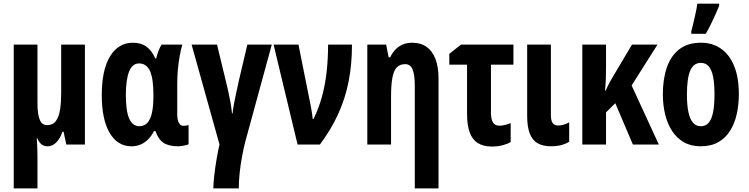

<svg xmlns="http://www.w3.org/2000/svg" viewBox="-20 -791 4100 1051"><path d="M444.8 -546.9V0H342.8L328.1 -69.8H321.8Q313.5 -44.9 301 -27.1Q288.6 -9.3 273.4 0.2Q258.3 9.8 241.2 9.8Q220.2 9.8 207 -1Q193.8 -11.7 184.1 -34.2H181.2Q182.6 -18.1 183.3 -0.2Q184.1 17.6 184.6 36.4Q185.1 55.2 185.1 74.2V240.2H55.2V-546.9H185.1V-226.1Q185.1 -167 197.3 -136.5Q209.5 -106 236.8 -106Q269.5 -106 286.1 -128.7Q302.7 -151.4 308.8 -191.4Q314.9 -231.4 314.9 -283.2V-546.9Z M743.2 -100.1Q769 -100.1 786.1 -117.9Q803.2 -135.7 811.5 -172.4Q819.8 -209 819.8 -265.1V-272Q819.8 -361.3 800.8 -402.6Q781.7 -443.8 741.2 -443.8Q704.1 -443.8 686.5 -398.9Q668.9 -354 668.9 -270Q668.9 -183.6 687.3 -141.8Q705.6 -100.1 743.2 -100.1ZM700.2 9.8Q623 9.8 580.1 -63.7Q537.1 -137.2 537.1 -271Q537.1 -408.2 582.5 -482.7Q627.9 -557.1 708 -557.1Q752.4 -557.1 782 -535.4Q811.5 -513.7 830.1 -471.2H835Q840.8 -495.1 848.4 -514.6Q856 -534.2 864.7 -546.9H978Q969.7 -518.1 963.4 -482.7Q957 -447.3 953.6 -409.2Q950.2 -371.1 950.2 -334V-166Q950.2 -134.8 959.2 -118.4Q968.3 -102.1 984.9 -102.1Q993.2 -102.1 1000 -103.5Q1006.8 -105 1012.2 -106.9V-2Q1008.8 1 997.8 3.7Q986.8 6.3 975.1 8.1Q963.4 9.8 956.1 9.8Q903.3 9.8 874.8 -9.5Q846.2 -28.8 831.1 -73.2H822.8Q809.1 -46.4 790.5 -27.8Q772 -9.3 749.3 0.2Q726.6 9.8 700.2 9.8Z M1467.8 -546.9 1322.8 -16.1Q1313 22.5 1304.7 67.4Q1296.4 112.3 1291.7 157.2Q1287.1 202.1 1287.1 240.2H1147.9Q1147.9 210.9 1153.1 167Q1158.2 123 1166 77.6Q1173.8 32.2 1181.6 0L1028.8 -546.9H1168L1213.9 -356.9Q1222.2 -325.2 1229 -293.5Q1235.8 -261.7 1241.5 -231Q1247.1 -200.2 1250 -169.9H1252.9Q1255.9 -196.3 1261.2 -225.1Q1266.6 -253.9 1273.7 -285.6Q1280.8 -317.4 1288.1 -352.1L1334 -546.9Z M1477.5 -546.9H1613.8L1677.7 -228Q1681.2 -210.9 1683.8 -195.6Q1686.5 -180.2 1688.7 -166.3Q1690.9 -152.3 1691.9 -139.2H1695.8Q1725.6 -199.7 1742.9 -263.9Q1760.3 -328.1 1768.1 -398.7Q1775.9 -469.2 1775.9 -546.9H1906.7Q1906.7 -439.9 1888.7 -346.9Q1870.6 -253.9 1832 -168.7Q1793.5 -83.5 1731.4 0H1608.9Z M2236.3 -557.1Q2282.7 -557.1 2314.7 -534.7Q2346.7 -512.2 2363.5 -468.8Q2380.4 -425.3 2380.4 -361.8V240.2H2250.5V-324.2Q2250.5 -381.8 2238.5 -410.9Q2226.6 -439.9 2197.8 -439.9Q2169.9 -439.9 2152.8 -422.9Q2135.7 -405.8 2128.2 -366.9Q2120.6 -328.1 2120.6 -263.2V0H1990.7V-546.9H2093.8L2107.4 -477.1H2115.7Q2127.9 -502.9 2145.5 -520.8Q2163.1 -538.6 2186 -547.9Q2209 -557.1 2236.3 -557.1Z M2790.5 -546.9V-437H2667.5V-173.8Q2667.5 -138.7 2678.5 -120.8Q2689.5 -103 2713.4 -103Q2727.5 -103 2743.2 -106.7Q2758.8 -110.4 2775.4 -117.2V-13.2Q2755.9 -2 2729.2 4.6Q2702.6 11.2 2673.3 11.2Q2626 11.2 2595.7 -7.8Q2565.4 -26.9 2551 -66.4Q2536.6 -106 2536.6 -168V-437H2439.5V-496.1L2503.4 -546.9Z M2995.6 -546.9V-159.2Q2995.6 -130.9 3005.4 -117.4Q3015.1 -104 3034.7 -104Q3050.3 -104 3065.9 -108.6Q3081.5 -113.3 3095.7 -121.1V-15.1Q3074.7 -2.4 3050 3.7Q3025.4 9.8 2996.6 9.8Q2951.7 9.8 2922.6 -7.1Q2893.6 -23.9 2879.6 -60.8Q2865.7 -97.7 2865.7 -157.2V-546.9Z M3579.1 -546.9 3437.5 -323.2 3586.4 0H3444.3L3348.1 -226.1L3297.4 -175.8V0H3167.5V-546.9H3297.4V-429.2Q3297.4 -393.6 3296.4 -360.6Q3295.4 -327.6 3291.5 -295.9H3295.4Q3304.2 -315.4 3313.7 -333.5Q3323.2 -351.6 3331.5 -365.2L3439.5 -546.9Z M4024.4 -274.9Q4024.4 -217.8 4012.9 -166.5Q4001.5 -115.2 3976.8 -75.7Q3952.1 -36.1 3912.4 -13.2Q3872.6 9.8 3815.4 9.8Q3762.2 9.8 3723.1 -12.7Q3684.1 -35.2 3658.7 -74.5Q3633.3 -113.8 3620.8 -165.3Q3608.4 -216.8 3608.4 -274.9Q3608.4 -357.4 3630.1 -421.1Q3651.9 -484.9 3698 -521Q3744.1 -557.1 3817.4 -557.1Q3880.4 -557.1 3927 -524.4Q3973.6 -491.7 3999 -429Q4024.4 -366.2 4024.4 -274.9ZM3740.2 -272.9Q3740.2 -216.3 3748.3 -177.7Q3756.3 -139.2 3773.2 -119.6Q3790 -100.1 3816.4 -100.1Q3843.3 -100.1 3859.6 -119.4Q3876 -138.7 3883.5 -177.7Q3891.1 -216.8 3891.1 -274.9Q3891.1 -332.5 3883.5 -370.6Q3876 -408.7 3859.6 -427.7Q3843.3 -446.8 3816.4 -446.8Q3776.4 -446.8 3758.3 -404.3Q3740.2 -361.8 3740.2 -272.9ZM3764.2 -606V-620.1Q3767.1 -630.4 3772.2 -651.1Q3777.3 -671.9 3782.7 -695.8Q3788.1 -719.7 3792.2 -740.2Q3796.4 -760.7 3797.4 -771H3916.5V-758.8Q3906.7 -734.9 3895 -708.7Q3883.3 -682.6 3870.4 -656.5Q3857.4 -630.4 3843.3 -606Z"/></svg>

Font: Open Sans Condensed
Style: Regular
Weight: 400
Width: 3
Designer: Monotype Design Team
Foundry: Monotype Imaging Inc.
Version: Version 3.000